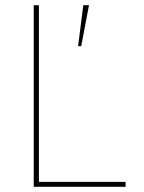

<svg xmlns="http://www.w3.org/2000/svg" viewBox="-20 -720 554 740"><path d="M110 0H464V-19H130V-700H110ZM281 -542H293L323 -700H301Z"/></svg>

Font: Fixel Variable
Style: Regular
Weight: 100
Width: 3
Designer: AlfaBravo + MacPaw
Foundry: Kyrylo Tkachov, Marchela Mozhyna, Serhii Makarenko, Maria Weinstein, Zakhar Kryvoshyya
Version: Version 1.211